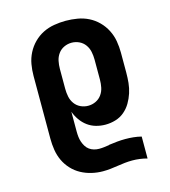

<svg xmlns="http://www.w3.org/2000/svg" viewBox="-111 -617 823 930"><g transform="rotate(-15 300.0 -152.5)"><path d="M291 223Q263 223 235 216.5Q207 210 182 196.5Q157 183 137.5 162Q118 141 106 115.5Q94 90 89.5 61.5Q85 33 85 5V-310Q85 -339 90 -368Q95 -397 108.5 -423.5Q122 -450 143 -471Q164 -492 190 -505Q216 -518 245.5 -523Q275 -528 304 -528Q333 -528 362.5 -523Q392 -518 418 -505Q444 -492 465 -471Q486 -450 499.5 -423.5Q513 -397 518 -368Q523 -339 523 -310V-210Q523 -184 520.5 -158.5Q518 -133 510 -108.5Q502 -84 489 -62Q476 -40 456.5 -23.5Q437 -7 412 0.5Q387 8 361 8Q337 8 314 1.5Q291 -5 272 -19Q253 -33 239 -53Q225 -73 217 -95V5Q217 18 218.5 31Q220 44 224 56Q228 68 235 79.5Q242 91 252.5 98.5Q263 106 275.5 109.5Q288 113 301 113Q314 113 326 111.5Q338 110 351 108L352 107Q373 104 393.5 102Q414 100 435 100Q455 100 475 102Q495 104 515 109V219Q497 214 478 211.5Q459 209 441 209Q422 209 403 211Q384 213 365.5 216Q347 219 328.5 221Q310 223 291 223ZM304 -102Q324 -102 342 -110.5Q360 -119 371.5 -135Q383 -151 387 -170.5Q391 -190 391 -210V-310Q391 -330 387 -349.5Q383 -369 371.5 -385Q360 -401 342 -409.5Q324 -418 304 -418Q284 -418 266 -409.5Q248 -401 236.5 -385Q225 -369 221 -349.5Q217 -330 217 -310V-210Q217 -190 221 -170.5Q225 -151 236.5 -135Q248 -119 266 -110.5Q284 -102 304 -102Z"/></g></svg>

Font: Iosevka HT Extrabold Extended
Style: Regular
Weight: 800
Width: 7
Monospace: yes
Designer: Belleve Invis
Foundry: Belleve Invis
Version: Version 32.3.0; ttfautohint (v1.8.4)